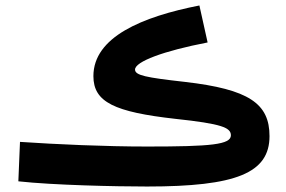

<svg xmlns="http://www.w3.org/2000/svg" viewBox="-20 -666 1046 701"><path d="M517 15C842 15 964 -34 964 -169C964 -288 889 -340 655 -367C512 -383 473 -391 473 -412C473 -441 577 -480 738 -511L708 -646C499 -605 321 -531 321 -388C321 -293 398 -257 621 -232C790 -214 823 -200 823 -172C823 -138 751 -131 517 -131C364 -131 186 -139 53 -148L47 -4C173 10 404 15 517 15Z"/></svg>

Font: Noto Sans Arabic UI SemiCondensed Extra
Style: Regular
Weight: 800
Width: 4
Designer: Nadine Chahine - Monotype Design Team
Foundry: Monotype Imaging Inc.
Version: Version 1.900